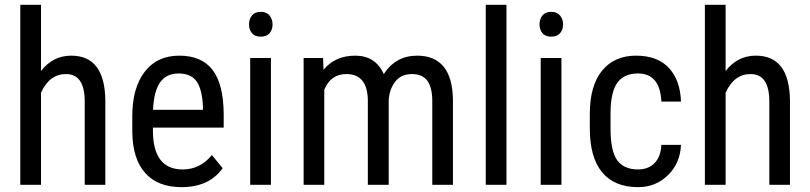

<svg xmlns="http://www.w3.org/2000/svg" viewBox="-20 -770 3375 800"><path d="M333 -347.2Q333 -461.4 254.9 -461.4Q186 -461.4 150.9 -383.8V0H64.5V-750H150.9V-474.1Q200.2 -538.1 276.9 -538.1Q417 -538.1 418.9 -351.1V0H333Z M617.7 -312.5H825.7V-324.2Q822.3 -399.4 798.6 -431.6Q774.9 -463.9 724.1 -463.9Q673.3 -463.9 647.2 -427Q621.1 -390.1 617.7 -312.5ZM741.2 -64Q814 -64 862.8 -124L907.7 -69.3Q851.6 9.8 736.3 9.8Q637.7 9.8 585 -49.1Q532.2 -107.9 531.2 -221.7V-285.6Q531.2 -403.8 582.8 -470.9Q634.3 -538.1 727.1 -538.1Q819.8 -538.1 865.5 -479Q911.1 -419.9 912.1 -294.9V-238.3H617.2V-226.1Q617.2 -64 741.2 -64Z M1103.3 -705.1Q1115.7 -689.5 1115.7 -668Q1115.7 -646.5 1103.3 -631.8Q1090.8 -617.2 1066.4 -617.2Q1042 -617.2 1029.8 -631.8Q1017.6 -646.5 1017.6 -668.5Q1017.6 -690.4 1029.8 -705.6Q1042 -720.7 1066.4 -720.7Q1090.8 -720.7 1103.3 -705.1ZM1108.9 0H1022.5V-528.3H1108.9Z M1579.1 -461.4Q1628.9 -538.1 1717.8 -538.1Q1863.8 -538.1 1867.2 -356V0H1781.2V-347.7Q1781.2 -405.3 1760.7 -433.3Q1740.2 -461.4 1696.3 -461.4Q1652.3 -461.4 1627.9 -431.2Q1603.5 -400.9 1599.6 -354V0H1512.7V-351.6Q1511.2 -461.4 1423.3 -461.4Q1357.9 -461.4 1331.1 -396V0H1245.1V-528.3H1326.2L1328.1 -479.5Q1376.5 -538.1 1460.4 -538.1Q1544.4 -538.1 1579.1 -461.4Z M2090.3 0H2003.9V-750H2090.3Z M2313.7 -705.1Q2326.2 -689.5 2326.2 -668Q2326.2 -646.5 2313.7 -631.8Q2301.3 -617.2 2276.9 -617.2Q2252.4 -617.2 2240.2 -631.8Q2228 -646.5 2228 -668.5Q2228 -690.4 2240.2 -705.6Q2252.4 -720.7 2276.9 -720.7Q2301.3 -720.7 2313.7 -705.1ZM2319.3 0H2232.9V-528.3H2319.3Z M2638.2 -463.9Q2580.6 -463.9 2552.7 -426Q2524.9 -388.2 2523.9 -301.8V-234.4Q2523.9 -141.1 2551.5 -102.5Q2579.1 -64 2638.7 -64Q2681.6 -64 2707.5 -90.6Q2733.4 -117.2 2735.8 -166.5H2817.4Q2814.5 -90.3 2763.4 -40.3Q2712.4 9.8 2638.7 9.8Q2540.5 9.8 2489 -52Q2437.5 -113.8 2437.5 -235.8V-293.9Q2437.5 -413.6 2488.8 -475.8Q2540 -538.1 2629.9 -538.1Q2719.7 -538.1 2767.1 -486.8Q2814.5 -435.5 2817.4 -346.7H2735.8Q2730 -463.9 2638.2 -463.9Z M3185.5 -347.2Q3185.5 -461.4 3107.4 -461.4Q3038.6 -461.4 3003.4 -383.8V0H2917V-750H3003.4V-474.1Q3052.7 -538.1 3129.4 -538.1Q3269.5 -538.1 3271.5 -351.1V0H3185.5Z"/></svg>

Font: RobotoCondensed-Regular
Style: Regular
Weight: 400
Designer: Google
Version: Version 2.001201; 2014